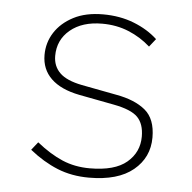

<svg xmlns="http://www.w3.org/2000/svg" viewBox="-42 -522 574 574"><g transform="rotate(5 245.0 -235.0)"><path d="M245 10Q193 10 150 -7.5Q107 -25 66 -58L85 -82Q125 -50 162.5 -34Q200 -18 245 -18Q320 -18 356 -48.5Q392 -79 392 -126Q392 -164 372.5 -184Q353 -204 300 -214L195 -234Q139 -245 110 -273Q81 -301 81 -344Q81 -381 100.5 -411.5Q120 -442 156.5 -461Q193 -480 245 -480Q296 -480 338 -463.5Q380 -447 409 -420L390 -396Q361 -422 324.5 -437Q288 -452 245 -452Q185 -452 149 -422Q113 -392 113 -344Q113 -313 133.5 -293Q154 -273 200 -264L305 -244Q361 -234 392.5 -208Q424 -182 424 -126Q424 -66 378 -28Q332 10 245 10Z"/></g></svg>

Font: Gantari Thin
Style: Regular
Weight: 250
Designer: Anugrah Pasau
Foundry: Lafontype
Version: Version 1.000